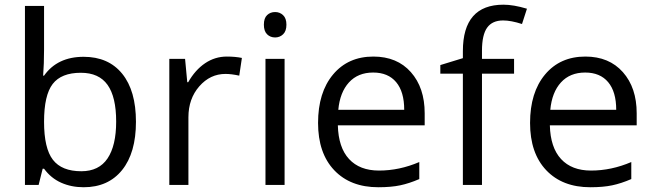

<svg xmlns="http://www.w3.org/2000/svg" viewBox="-20 -785 2775 815"><path d="M335 -543.9Q440.4 -543.9 498.8 -471.9Q557.1 -399.9 557.1 -268.1Q557.1 -136.2 498.3 -63.2Q439.5 9.8 335 9.8Q282.7 9.8 239.5 -9.5Q196.3 -28.8 167 -68.8H161.1L144 0H85.9V-759.8H167V-575.2Q167 -513.2 163.1 -463.9H167Q223.6 -543.9 335 -543.9ZM323.2 -476.1Q240.2 -476.1 203.6 -428.5Q167 -380.9 167 -268.1Q167 -155.3 204.6 -106.7Q242.2 -58.1 325.2 -58.1Q399.9 -58.1 436.5 -112.5Q473.1 -167 473.1 -269Q473.1 -373.5 436.5 -424.8Q399.9 -476.1 323.2 -476.1Z M942.9 -544.9Q978.5 -544.9 1006.8 -539.1L995.6 -463.9Q962.4 -471.2 937 -471.2Q872.1 -471.2 825.9 -418.5Q779.8 -365.7 779.8 -287.1V0H698.7V-535.2H765.6L774.9 -436H778.8Q808.6 -488.3 850.6 -516.6Q892.6 -544.9 942.9 -544.9Z M1188 0H1106.9V-535.2H1188ZM1100.1 -680.2Q1100.1 -708 1113.8 -720.9Q1127.4 -733.9 1147.9 -733.9Q1167.5 -733.9 1181.6 -720.7Q1195.8 -707.5 1195.8 -680.2Q1195.8 -652.8 1181.6 -639.4Q1167.5 -626 1147.9 -626Q1127.4 -626 1113.8 -639.4Q1100.1 -652.8 1100.1 -680.2Z M1585.9 9.8Q1467.3 9.8 1398.7 -62.5Q1330.1 -134.8 1330.1 -263.2Q1330.1 -392.6 1393.8 -468.8Q1457.5 -544.9 1564.9 -544.9Q1665.5 -544.9 1724.1 -478.8Q1782.7 -412.6 1782.7 -304.2V-252.9H1414.1Q1416.5 -158.7 1461.7 -109.9Q1506.8 -61 1588.9 -61Q1675.3 -61 1759.8 -97.2V-24.9Q1716.8 -6.3 1678.5 1.7Q1640.1 9.8 1585.9 9.8ZM1564 -477.1Q1499.5 -477.1 1461.2 -435.1Q1422.9 -393.1 1416 -318.8H1695.8Q1695.8 -395.5 1661.6 -436.3Q1627.4 -477.1 1564 -477.1Z M2162.1 -472.2H2025.9V0H1944.8V-472.2H1849.1V-508.8L1944.8 -538.1V-567.9Q1944.8 -765.1 2117.2 -765.1Q2159.7 -765.1 2216.8 -748L2195.8 -683.1Q2148.9 -698.2 2115.7 -698.2Q2069.8 -698.2 2047.9 -667.7Q2025.9 -637.2 2025.9 -569.8V-535.2H2162.1Z M2485.8 9.8Q2367.2 9.8 2298.6 -62.5Q2230 -134.8 2230 -263.2Q2230 -392.6 2293.7 -468.8Q2357.4 -544.9 2464.8 -544.9Q2565.4 -544.9 2624 -478.8Q2682.6 -412.6 2682.6 -304.2V-252.9H2314Q2316.4 -158.7 2361.6 -109.9Q2406.7 -61 2488.8 -61Q2575.2 -61 2659.7 -97.2V-24.9Q2616.7 -6.3 2578.4 1.7Q2540 9.8 2485.8 9.8ZM2463.9 -477.1Q2399.4 -477.1 2361.1 -435.1Q2322.8 -393.1 2315.9 -318.8H2595.7Q2595.7 -395.5 2561.5 -436.3Q2527.3 -477.1 2463.9 -477.1Z"/></svg>

Font: f0_4961  
Style: Regular
Weight: 400
Foundry: Ascender Corporation
Version: Version 1.10